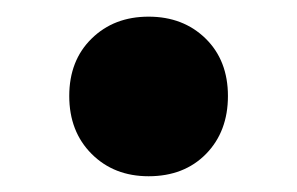

<svg xmlns="http://www.w3.org/2000/svg" viewBox="-20 -507 362 234"><path d="M64.4 -390Q64.4 -433.3 91.7 -460Q118.9 -486.7 161.1 -486.7Q203.3 -486.7 230.6 -460Q257.8 -433.3 257.8 -390Q257.8 -346.7 231.1 -319.4Q204.4 -292.2 161.1 -292.2Q118.9 -292.2 91.7 -319.4Q64.4 -346.7 64.4 -390Z"/></svg>

Font: Paperlogy 7 Bold
Style: Regular
Weight: 700
Designer: redesigned by Lee Juim, glyphs from Gmarket Sans & Montserrat
Foundry: PT&
Version: Version 1.001